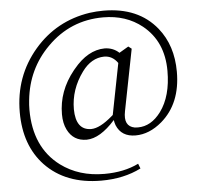

<svg xmlns="http://www.w3.org/2000/svg" viewBox="-58 -763 1016 990"><g transform="rotate(-5 450.0 -268.0)"><path d="M514.6 -164.1 566.4 -428.7Q539.1 -467.8 496.1 -467.8Q429.7 -466.8 381.8 -401.4Q317.4 -313.5 317.4 -210.9Q318.4 -102.5 397.5 -101.6Q442.4 -101.6 507.8 -158.2Q511.7 -161.1 514.6 -164.1ZM641.6 -496.1 579.1 -177.7Q563.5 -100.6 622.1 -89.8Q629.9 -88.9 638.7 -88.9Q707 -88.9 757.8 -157.2Q815.4 -235.4 815.4 -366.2Q815.4 -518.6 710 -603.5Q627 -669.9 508.8 -669.9Q338.9 -669.9 218.8 -548.8Q108.4 -438.5 91.8 -278.3Q88.9 -252.9 88.9 -228.5Q88.9 -33.2 220.7 65.4Q314.5 134.8 445.3 134.8Q547.9 134.8 623 97.7L632.8 123Q543.9 168 426.8 168Q243.2 168 136.7 56.6Q38.1 -47.9 38.1 -219.7Q38.1 -405.3 154.3 -541Q267.6 -672.9 441.4 -699.2Q477.5 -704.1 513.7 -704.1Q693.4 -704.1 789.1 -585.9Q863.3 -494.1 863.3 -357.4Q863.3 -193.4 759.8 -104.5Q694.3 -48.8 623 -48.8Q549.8 -48.8 524.4 -110.4Q519.5 -124 517.6 -137.7Q439.5 -49.8 370.1 -48.8Q300.8 -48.8 270.5 -110.4Q253.9 -143.6 253.9 -190.4Q253.9 -310.5 335 -411.1Q338.9 -415 340.8 -418Q415 -508.8 502.9 -509.8Q546.9 -508.8 577.1 -480.5L625 -508.8Z"/></g></svg>

Font: GenYoMin JP Regular
Style: Regular
Weight: 400
Version: Version 1.001;PS 1;hotconv 16.6.51;makeotf.lib2.5.65220 DEVE